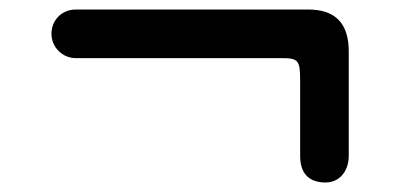

<svg xmlns="http://www.w3.org/2000/svg" viewBox="-20 -476 840 403"><path d="M88 -405C88 -377 111 -354 139 -354H570C606 -354 610 -350 610 -307V-149C610 -114 626 -95 659 -93C661 -93 662 -93 664 -93C690 -93 712 -114 712 -149V-368C712 -427 684 -456 627 -456H139C110 -456 88 -434 88 -405Z"/></svg>

Font: Dongle
Style: Bold
Weight: 700
Designer: Yanghee Ryu
Foundry: Yanghee Ryu
Version: Version 2.000